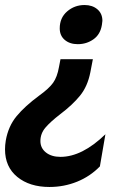

<svg xmlns="http://www.w3.org/2000/svg" viewBox="-27 -553 528 765"><path d="M214 72Q178 72 156 54.5Q134 37 134 9Q134 -21 154 -44.5Q174 -68 213 -98Q262 -135 292 -172Q322 -209 333 -265L343 -317H214L208 -286Q201 -246 184.5 -223Q168 -200 129 -172Q72 -130 39 -90Q6 -50 -4 7Q-7 25 -7 42Q-7 112 42 152Q91 192 170 192Q228 192 280 171Q332 150 371 110L393 -18Q300 72 214 72ZM379 -454Q381 -466 381 -470Q381 -499 361 -516Q341 -533 310 -533Q270 -533 240.5 -507.5Q211 -482 211 -440Q211 -411 231 -394Q251 -377 283 -377Q318 -377 345.5 -396.5Q373 -416 379 -454Z"/></svg>

Font: Geom SemiBold
Style: Bold Italic
Weight: 600
Italic angle: -10°
Version: Version 1.102